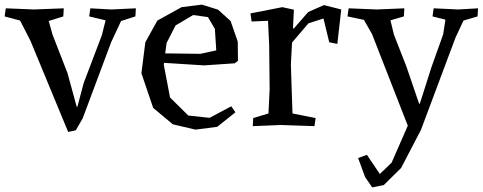

<svg xmlns="http://www.w3.org/2000/svg" viewBox="-26 -541 2090 831"><path d="M106 -364 61 -452 -6 -470 -1 -505 121 -500 250 -505 248 -470 185 -450 201 -392 266 -225 306 -79H309L336 -181L415 -389L431 -453L360 -470L365 -505L456 -500L562 -505L560 -470L498 -450L455 -358L332 -29L302 23L269 30Z M684 -269 683 -260 710 -119 789 -41 881 -31 975 -81 993 -55 914 8 820 20 722 -3 637 -74 586 -224 603 -358 655 -452 760 -510 848 -521 918 -499 972 -450 1003 -361 1004 -278 990 -267 857 -258ZM734 -431 695 -355 689 -310 841 -308 910 -323 904 -416 874 -467 810 -476Z M1242 -418H1246L1308 -489L1376 -519L1451 -500L1434 -351L1399 -358L1374 -461L1309 -440L1238 -357L1233 -263L1236 -166L1240 -50L1340 -30L1335 5L1190 0L1068 5L1070 -30L1136 -50L1141 -155L1139 -347L1134 -451L1063 -448L1058 -483L1196 -510L1246 -499Z M1585 270 1554 225 1524 143 1562 129 1618 212 1669 163 1739 3 1584 -394 1549 -455 1478 -470 1483 -505 1605 -500 1724 -505 1722 -470 1664 -453 1679 -391 1733 -253 1788 -92H1791L1841 -249L1892 -392L1902 -456L1846 -470L1851 -505L1958 -500L2043 -505L2041 -470L1980 -452L1945 -377L1796 21L1710 186L1635 260Z"/></svg>

Font: Alike Angular
Style: Regular
Weight: 400
Version: Version 1.210